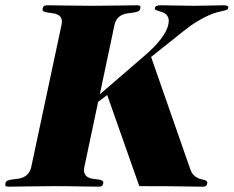

<svg xmlns="http://www.w3.org/2000/svg" viewBox="-76 -700 879 722"><path d="M299.3 -345.2 467.3 -490.2Q505.4 -522.5 528.6 -553Q551.8 -583.5 556.6 -606Q560.1 -621.6 557.4 -630.9Q554.7 -640.1 548.6 -645.8Q542.5 -651.4 534.9 -654.1Q527.3 -656.7 520.5 -658.7Q513.7 -660.6 509.5 -662.8Q505.4 -665 506.3 -669.9Q507.8 -676.3 513.7 -678.2Q519.5 -680.2 530.8 -680.2Q558.1 -680.2 588.9 -679.2Q619.6 -678.2 651.4 -678.2Q684.6 -678.2 713.6 -679.2Q742.7 -680.2 763.7 -680.2Q772 -680.2 777.8 -678.2Q783.7 -676.3 782.2 -669.9Q781.2 -665 776.4 -663.1Q771.5 -661.1 762.7 -659.2Q753.9 -657.2 740.5 -653.8Q727.1 -650.4 708.7 -642.3Q690.4 -634.3 666.5 -620.1Q642.6 -606 612.8 -582L492.2 -485.8L640.1 -62Q644.5 -49.8 651.4 -42.7Q658.2 -35.6 665.5 -31.7Q672.9 -27.8 680.2 -26.4Q687.5 -24.9 692.9 -23.2Q698.2 -21.5 701.4 -18.6Q704.6 -15.6 703.1 -9.8Q702.1 -4.4 698.7 -1.2Q695.3 2 688 2Q674.8 2 657 1.7Q639.2 1.5 611.6 1Q584 0.5 544.4 0.2Q504.9 0 447.8 0L327.1 -342.8L293 -316.9L241.7 -74.2Q237.8 -56.6 242.2 -47.4Q246.6 -38.1 254.9 -33.4Q263.2 -28.8 273.7 -27.6Q284.2 -26.4 293.5 -25.1Q302.7 -23.9 308.3 -20.8Q314 -17.6 312 -9.8Q310.5 -2.9 306.9 -0.5Q303.2 2 294.9 2Q265.6 2 223.6 1Q181.6 0 127 0Q71.8 0 28.8 1Q-14.2 2 -43.5 2Q-51.8 2 -54.4 -0.5Q-57.1 -2.9 -55.7 -9.8Q-54.2 -18.1 -47.1 -21Q-40 -23.9 -30.5 -25.1Q-21 -26.4 -10 -27.6Q1 -28.8 11.5 -33.4Q22 -38.1 30 -47.4Q38.1 -56.6 42 -74.2L154.8 -604Q158.7 -621.6 154.5 -630.9Q150.4 -640.1 141.8 -644.5Q133.3 -648.9 122.8 -650.1Q112.3 -651.4 103 -652.8Q93.8 -654.3 88.1 -657.2Q82.5 -660.2 84.5 -668Q85.9 -674.8 89.8 -677.5Q93.8 -680.2 102.1 -680.2Q131.3 -680.2 173.6 -679.2Q215.8 -678.2 270.5 -678.2Q325.2 -678.2 367.9 -679.2Q410.6 -680.2 439.9 -680.2Q448.2 -680.2 450.7 -677.5Q453.1 -674.8 451.7 -668Q450.2 -660.2 443.1 -657.2Q436 -654.3 426.5 -652.8Q417 -651.4 406 -650.1Q395 -648.9 384.5 -644.5Q374 -640.1 366 -630.9Q357.9 -621.6 354 -604Z"/></svg>

Font: XB Zar
Style: Bold Italic
Weight: 700
Italic angle: -12°
Designer: Behnam
Foundry: Irmug
Version: Version 8.005 2009